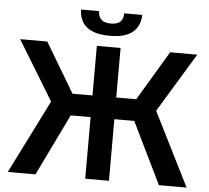

<svg xmlns="http://www.w3.org/2000/svg" viewBox="-59 -952 1103 1015"><g transform="rotate(5 493.0 -444.5)"><path d="M821 0 631 -390 819 -705H963L750 -354L753 -429L968 0ZM19 0 234 -429 237 -354 23 -705H167L355 -390L166 0ZM430 0V-705H556V0ZM249 -327V-442H737V-327ZM493 -764Q437 -764 401 -779Q365 -794 348 -822Q331 -850 330 -889H426Q426 -861 442 -845Q458 -829 493 -829Q528 -829 543.5 -844.5Q559 -860 559 -889H655Q654 -831 615 -797.5Q576 -764 493 -764Z"/></g></svg>

Font: TikTok Sans 24pt SemiBold
Style: Regular
Weight: 600
Version: Version 4.000